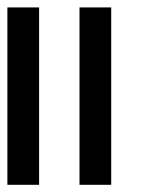

<svg xmlns="http://www.w3.org/2000/svg" viewBox="-20 -481 399 520"><path d="M85.9 19.5H0V-460.9H85.9ZM281.2 19.5H195.3V-460.9H281.2Z"/></svg>

Font: Ponnala
Style: Regular
Weight: 400
Designer: Appaji Ambarisha Darbha
Version: Version 1.0.3